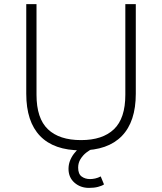

<svg xmlns="http://www.w3.org/2000/svg" viewBox="-20 -725 790 936"><path d="M375 8Q243 8 175.5 -62Q108 -132 108 -268V-705H158V-263Q158 -148 213.5 -95Q269 -42 375 -42Q480 -42 535.5 -95Q591 -148 591 -263V-705H642V-268Q642 -132 574 -62Q506 8 375 8ZM414 191Q372 191 343 165.5Q314 140 314 98Q314 60 340 25Q366 -10 409 -32L432 0Q417 6 400.5 19Q384 32 372.5 50.5Q361 69 361 92Q361 123 378 135.5Q395 148 419 148Q431 148 444.5 145Q458 142 471 135L487 174Q477 181 458 186Q439 191 414 191Z"/></svg>

Font: Nunito Sans 7pt ExtraLight
Style: Regular
Weight: 250
Designer: Vernon Adams
Foundry: Vernon Adams
Version: Version 3.101;gftools[0.9.27]